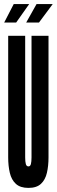

<svg xmlns="http://www.w3.org/2000/svg" viewBox="-20 -910 278 938"><path d="M119 8Q79 8 57.5 -11.8Q36 -31.5 28 -65.5Q20 -99.5 20 -141V-735H103V-141Q103 -120 106.2 -108.5Q109.5 -97 119 -97Q128 -97 131 -108.8Q134 -120.5 134 -141V-735H217V-141Q217 -99.5 209.2 -65.8Q201.5 -32 180.2 -12Q159 8 119 8ZM108 -800 158.5 -890H237.5L170.5 -800ZM0.5 -800 47 -890H122.5L59 -800Z"/></svg>

Font: League Gothic Condensed
Style: Regular
Weight: 400
Width: 3
Designer: The League of Moveable Type
Version: Version 2.001